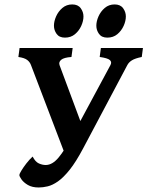

<svg xmlns="http://www.w3.org/2000/svg" viewBox="-20 -832 665 867"><path d="M620.1 -574.7Q589.8 -568.4 575.7 -559.6Q561.5 -550.8 554.7 -537.6L355.5 -162.1Q323.2 -101.1 294.7 -65.4Q266.1 -29.8 241.5 -12.7Q216.8 4.4 195.3 9.5Q173.8 14.6 154.8 14.6Q125 14.6 105.7 3.2Q86.4 -8.3 76.9 -22Q67.4 -35.6 67.4 -42Q67.4 -46.4 76.2 -61Q85 -75.7 98.9 -93.8Q112.8 -111.8 127.4 -125Q139.6 -101.1 155.5 -94Q171.4 -86.9 186.5 -86.9Q216.8 -86.9 245.1 -121.3Q273.4 -155.8 293.5 -198.7L281.7 -113.8L120.1 -537.6Q115.2 -551.8 102.8 -561.3Q90.3 -570.8 63 -574.7L68.4 -615.2H308.1L302.7 -574.7Q268.6 -572.3 256.3 -562Q244.1 -551.8 249 -537.6L358.4 -243.7L330.6 -262.7L478.5 -537.6Q486.3 -551.8 476.1 -560.8Q465.8 -569.8 430.2 -574.7L435.5 -615.2H625.5ZM548.3 -757.8Q548.3 -737.3 538.3 -715.1Q528.3 -692.9 509.8 -677.5Q491.2 -662.1 464.8 -662.1Q439 -662.1 427 -679Q415 -695.8 415 -715.8Q415 -735.8 424.8 -758.1Q434.6 -780.3 453.1 -796.1Q471.7 -812 497.6 -812Q523.4 -812 535.9 -794.9Q548.3 -777.8 548.3 -757.8ZM356.9 -757.8Q356.9 -737.3 346.9 -715.1Q336.9 -692.9 318.4 -677.5Q299.8 -662.1 273.4 -662.1Q247.6 -662.1 235.6 -679Q223.6 -695.8 223.6 -715.8Q223.6 -735.8 233.4 -758.1Q243.2 -780.3 261.7 -796.1Q280.3 -812 306.2 -812Q332 -812 344.5 -794.9Q356.9 -777.8 356.9 -757.8Z"/></svg>

Font: Gentium Book Plus
Style: Bold Italic
Weight: 700
Italic angle: -8°
Designer: Victor Gaultney, Annie Olsen, Iska Routamaa, Becca Hirsbrunner
Foundry: SIL International
Version: Version 6.101